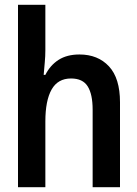

<svg xmlns="http://www.w3.org/2000/svg" viewBox="-20 -780 570 800"><path d="M55 0V-760H169V-571Q169 -546 166.5 -519.5Q164 -493 162 -468H169Q189 -508 224 -530.5Q259 -553 311 -553Q388 -553 434 -503.5Q480 -454 480 -354V0H366V-323Q366 -387 345.5 -420Q325 -453 276 -453Q221 -453 195 -407Q169 -361 169 -274V0Z"/></svg>

Font: Noto Sans Mono Condensed SemiBold
Style: Regular
Weight: 600
Width: 3
Designer: Monotype Design Team
Foundry: Monotype Imaging Inc.
Version: Version 2.014